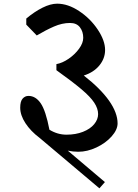

<svg xmlns="http://www.w3.org/2000/svg" viewBox="-20 -817 751 1045"><path d="M406 9Q378 9 349 3L551 174L521 208L195 -67Q147 -103 118.5 -146.5Q90 -190 90 -231Q90 -265 103 -280Q116 -295 135 -295Q174 -295 201.5 -255Q229 -215 249 -111Q293 -84 342 -84Q392 -84 431.5 -99.5Q471 -115 492.5 -141Q514 -167 514 -196Q514 -226 493 -258Q472 -290 423.5 -331Q375 -372 287 -435V-468Q320 -474 354 -497.5Q388 -521 410.5 -552Q433 -583 433 -611Q433 -645 415 -668.5Q397 -692 361 -692Q318 -692 273.5 -672.5Q229 -653 180 -624L123 -683V-716Q167 -753 211 -775Q255 -797 291 -797Q350 -797 411 -756.5Q472 -716 512 -656Q552 -596 552 -545Q552 -499 521 -461Q490 -423 436 -406Q527 -335 573.5 -269Q620 -203 620 -145V-146Q620 -111 587.5 -74.5Q555 -38 505 -14.5Q455 9 406 9Z"/></svg>

Font: Inknut Antiqua Light
Style: Regular
Weight: 300
Designer: Claus Eggers Sørensen
Foundry: Claus Eggers Sørensen
Version: Version 1.003; ttfautohint (v1.8.2) -l 8 -r 50 -G 200 -x 14 